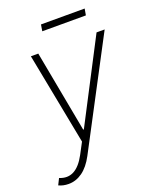

<svg xmlns="http://www.w3.org/2000/svg" viewBox="-176 -787 874 1084"><g transform="rotate(-20 261.0 -245.0)"><path d="M45.1 204.9Q12.8 204.9 -13.5 192.1L5.3 154.5Q97.3 192.8 161.2 73.9L197.4 5.7L90.9 -545.5H135.3L226.9 -55.4H230.8L485.4 -545.5H534.1L197.8 92.7Q167.6 149.5 128.6 177.4Q89.5 205.3 45.1 204.9ZM468.4 -695 461.6 -656.2H199.6L206 -695Z"/></g></svg>

Font: Inter Extra Light  BETA
Style: Italic
Weight: 200
Italic angle: 9.39999°
Designer: Rasmus Andersson
Foundry: rsms
Version: Version 3.011;git-f93a4a705